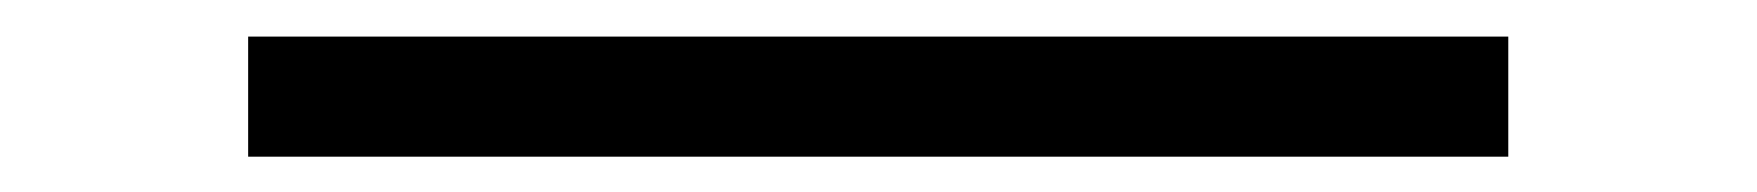

<svg xmlns="http://www.w3.org/2000/svg" viewBox="-20 236 970 106"><path d="M117 322.5V256.2H812.7V322.5H117Z"/></svg>

Font: Lohit Bengali
Style: Regular
Weight: 400
Version: Version 2.91.5